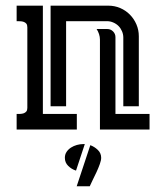

<svg xmlns="http://www.w3.org/2000/svg" viewBox="-20 -460 590 682"><path d="M214.8 -384.8V-82.5H159.7V-439.9H364.7Q387.2 -439.9 407 -431.4Q426.8 -422.9 441.4 -408Q456.1 -393.1 464.6 -373.3Q473.1 -353.5 473.1 -331.1V-82.5H418V-326.7Q418 -338.4 413.3 -349.1Q408.7 -359.9 400.9 -367.7Q393.1 -375.5 382.3 -380.1Q371.6 -384.8 359.9 -384.8ZM39.1 -439.9H132.3V-55.2H252.9V0H39.1V-55.2Q44.9 -55.2 51.8 -55.4Q58.6 -55.7 64.2 -57.6Q69.8 -59.6 73.5 -64Q77.1 -68.4 77.1 -76.7V-362.8Q77.1 -371.6 73.5 -376Q69.8 -380.4 64.2 -382.3Q58.6 -384.3 52 -384.5Q45.4 -384.8 39.1 -384.8ZM335 -319.3Q335 -329.1 331.8 -338.9Q328.6 -348.6 323.2 -356.9H361.3Q373 -356.9 381.6 -348.4Q390.1 -339.8 390.1 -328.1V-55.2H511.2V0H335ZM300.8 55.7Q315.4 61 327.4 72.5Q339.4 84 339.4 100.6Q339.4 109.4 334.5 123Q329.6 136.7 322.8 151.4Q315.9 166 309.1 179.7Q302.2 193.4 298.8 201.7H252.4ZM281.2 51.8 250 146Q234.4 141.1 222.4 129.4Q210.4 117.7 210.4 100.6Q210.4 88.4 216.6 79.3Q222.7 70.3 232.2 64.2Q241.7 58.1 253.2 54.9Q264.6 51.8 274.9 51.8Z"/></svg>

Font: Isar CAT
Style: Regular
Weight: 400
Designer: Digitized by Peter Wiegel
Foundry: CAT-Fonts, Peter Wiegel
Version: Version 1.000; ttfautohint (v1.3)